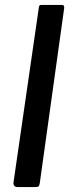

<svg xmlns="http://www.w3.org/2000/svg" viewBox="-20 -762 288 782"><path d="M142 -16Q140 -5 136.5 -2.5Q133 0 121 0H53Q43 0 38.5 -5Q34 -10 35 -19L138 -730Q139 -738 141 -740Q143 -742 150 -742H232Q244 -742 241 -726Z"/></svg>

Font: Libre Franklin Thin Medium
Style: Italic
Weight: 500
Italic angle: -8°
Version: Version 3.000